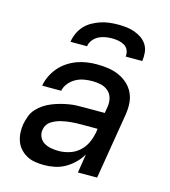

<svg xmlns="http://www.w3.org/2000/svg" viewBox="-111 -829 822 927"><g transform="rotate(15 300.0 -366.0)"><path d="M195 8Q195 8 195 8Q195 8 195 8H194Q172 8 149.5 4.5Q127 1 108.5 -9Q90 -19 75.5 -34.5Q61 -50 53.5 -70Q46 -90 44.5 -112.5Q43 -135 47 -158Q51 -178 58.5 -198.5Q66 -219 81 -235.5Q96 -252 114.5 -264Q133 -276 153 -284Q173 -292 193.5 -297.5Q214 -303 234.5 -306.5Q255 -310 275.5 -310.5Q296 -311 317 -311H413L418 -341Q422 -363 417 -384.5Q412 -406 396.5 -420Q381 -434 360 -439Q339 -444 316 -444Q296 -444 275 -440.5Q254 -437 234.5 -426.5Q215 -416 200.5 -398.5Q186 -381 182 -360H87Q91 -385 102.5 -409Q114 -433 131 -453Q148 -473 170.5 -488Q193 -503 217.5 -512Q242 -521 267 -524.5Q292 -528 316 -528Q345 -528 373 -524Q401 -520 426 -509Q451 -498 471 -480Q491 -462 502.5 -437.5Q514 -413 515.5 -384.5Q517 -356 512 -327L458 0H362L377 -94Q363 -70 342.5 -50Q322 -30 298 -16.5Q274 -3 247.5 2.5Q221 8 195 8ZM245 -76Q271 -76 298.5 -84.5Q326 -93 347.5 -112.5Q369 -132 380.5 -158Q392 -184 397 -211L399 -228H317Q305 -228 292.5 -227.5Q280 -227 268 -226Q256 -225 243.5 -223Q231 -221 218.5 -218Q206 -215 194 -210Q182 -205 171 -198Q160 -191 153 -180Q146 -169 144 -157Q140 -137 148 -119.5Q156 -102 171.5 -92.5Q187 -83 206 -79.5Q225 -76 245 -76ZM164 -600Q167 -621 176.5 -642.5Q186 -664 201.5 -681Q217 -698 237.5 -709.5Q258 -721 279.5 -728Q301 -735 323 -737.5Q345 -740 366 -740Q388 -740 409 -737.5Q430 -735 449 -728Q468 -721 484.5 -709.5Q501 -698 511.5 -681Q522 -664 524 -642.5Q526 -621 523 -600H440Q442 -617 436 -631.5Q430 -646 416.5 -654Q403 -662 387 -665Q371 -668 354 -668Q338 -668 320.5 -665Q303 -662 287.5 -654Q272 -646 260.5 -631.5Q249 -617 247 -600Z"/></g></svg>

Font: Iosevka SS04 Medium Extended
Style: Italic
Weight: 500
Width: 7
Italic angle: -9°
Monospace: yes
Designer: Belleve Invis
Foundry: Belleve Invis
Version: Version 19.0.0; ttfautohint (v1.8.4)